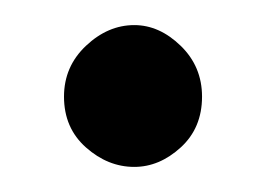

<svg xmlns="http://www.w3.org/2000/svg" viewBox="-20 -363 211 153"><path d="M31 -286Q31 -310 48.5 -326.5Q66 -343 87 -343Q107 -343 124 -326.5Q141 -310 141 -286Q141 -261 124 -245.5Q107 -230 87 -230Q66 -230 48.5 -245.5Q31 -261 31 -286Z"/></svg>

Font: Reem Kufi
Style: Regular
Weight: 400
Designer: Khaled Hosny
Version: Version 1.6